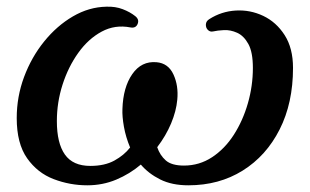

<svg xmlns="http://www.w3.org/2000/svg" viewBox="-20 -542 926 574"><path d="M241 12Q189 12 140.5 -6.5Q92 -25 61 -69Q30 -113 30 -189Q30 -253 52 -312Q74 -371 112 -418Q150 -465 198 -493Q246 -521 298 -522Q325 -523 347 -514.5Q369 -506 384 -494Q397 -484 391.5 -470.5Q386 -457 370 -460Q324 -469 284 -447.5Q244 -426 214 -384Q184 -342 167 -289Q150 -236 150 -180Q150 -114 174 -80Q198 -46 250 -46Q293 -46 322 -62Q351 -78 369 -101Q356 -132 350.5 -163Q345 -194 346 -216Q348 -281 375.5 -320.5Q403 -360 448 -356Q483 -353 498.5 -319.5Q514 -286 510 -244Q507 -210 491.5 -173Q476 -136 450 -102Q458 -78 475.5 -62.5Q493 -47 530 -47Q576 -47 614 -72Q652 -97 679 -139Q706 -181 721 -233Q736 -285 736 -339Q736 -386 722.5 -410.5Q709 -435 689 -444Q669 -453 649.5 -452Q630 -451 617 -448Q608 -446 601.5 -452.5Q595 -459 595.5 -469Q596 -479 606 -485Q642 -508 685 -510.5Q728 -513 767 -494.5Q806 -476 831 -437Q856 -398 856 -339Q856 -234 816 -155Q776 -76 705.5 -32Q635 12 543 12Q494 12 459 -5.5Q424 -23 401 -50Q368 -22 327.5 -5Q287 12 241 12Z"/></svg>

Font: Zen Antique Soft
Style: Regular
Weight: 400
Designer: Yoshimichi Ohira
Foundry: Positype
Version: Version 1.001